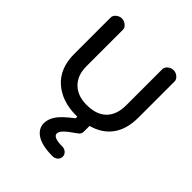

<svg xmlns="http://www.w3.org/2000/svg" viewBox="-229 -678 1085 1085"><g transform="rotate(45 313.5 -135.0)"><path d="M311 22Q198 22 128 -40Q58 -102 58 -216V-507Q58 -524 73.5 -536.5Q89 -549 107 -549Q125 -549 140.5 -536.5Q156 -524 156 -507V-216Q156 -144 197.5 -103Q239 -62 311 -62Q390 -62 430.5 -103Q471 -144 471 -219V-507Q471 -524 486.5 -536.5Q502 -549 520 -549Q538 -549 553.5 -536.5Q569 -524 569 -507V-219Q569 -126 527 -68.5Q485 -11 407 10V55Q407 75 391 86Q341 120 323.5 138.5Q306 157 306 171Q306 201 380 201Q398 201 410.5 212.5Q423 224 423 240Q423 256 410.5 267.5Q398 279 380 279Q296 279 254.5 252Q213 225 213 181Q213 151 233.5 118.5Q254 86 321 35V22Z"/></g></svg>

Font: Hoogli
Style: Bold
Weight: 700
Designer: Anand Singh Naorem
Foundry: Brand New Type
Version: Version 1.00 b007